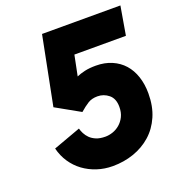

<svg xmlns="http://www.w3.org/2000/svg" viewBox="-130 -805 846 921"><g transform="rotate(-20 293.5 -344.0)"><path d="M290 12Q248 12 210 -0.5Q172 -13 141.5 -35.5Q111 -58 89.5 -90Q68 -122 58 -162L198 -213Q201 -201 208 -187Q215 -173 227 -161Q239 -149 258 -141Q277 -133 305 -133Q323 -133 342.5 -139.5Q362 -146 378.5 -160Q395 -174 405.5 -195Q416 -216 416 -245Q416 -287 391 -307.5Q366 -328 334 -328Q305 -328 285 -315.5Q265 -303 241 -282L118 -351L187 -700H587L562 -554H299L278 -450Q296 -458 320 -463.5Q344 -469 377 -469Q422 -469 458 -453.5Q494 -438 518.5 -410.5Q543 -383 556 -344Q569 -305 569 -258Q569 -192 547 -141.5Q525 -91 486.5 -57Q448 -23 397.5 -5.5Q347 12 290 12Z"/></g></svg>

Font: Overpass Heavy
Style: Italic
Weight: 900
Italic angle: -10°
Designer: Delve Withrington, Dave Bailey
Foundry: Delve Fonts
Version: Version 3.000;DELV;Overpass